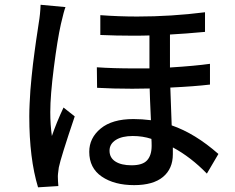

<svg xmlns="http://www.w3.org/2000/svg" viewBox="-20 -758 996 813"><path d="M151.9 -737.8 257.3 -728Q251 -712.9 237.8 -655.8Q223.1 -590.3 208 -471.9Q192.9 -353.5 192.9 -283.2Q192.9 -230 199.7 -182.1Q218.8 -238.3 249 -302.7L296.4 -265.1Q237.3 -90.3 229 -48.8Q224.1 -16.1 225.1 -5.9Q225.1 5.4 227.1 29.8L141.1 35.2Q104 -86.9 104 -265.1Q104 -290.5 105.5 -320.1Q106.9 -349.6 108.6 -375Q110.4 -400.4 113.8 -432.6Q117.2 -464.8 119.6 -486.3Q122.1 -507.8 126.5 -539.6Q130.9 -571.3 132.8 -585.4Q134.8 -599.6 139.2 -627.9Q143.6 -656.2 144 -660.2Q150.4 -696.8 151.9 -737.8ZM622.1 -140.1Q622.1 -158.7 621.1 -169.9Q584.5 -182.1 542 -182.1Q496.6 -182.1 470.2 -165.3Q443.8 -148.4 443.8 -120.1Q443.8 -89.8 468.8 -74Q493.7 -58.1 537.1 -58.1Q584 -58.1 603 -79.3Q622.1 -100.6 622.1 -140.1ZM869.1 -487.8V-399.9Q803.7 -392.1 701.2 -387.2Q701.7 -362.8 707 -227.1Q806.2 -192.9 904.8 -106L856 -22.9Q788.1 -92.8 711.9 -133.8V-105Q711.9 -43.5 670.2 -8.8Q628.4 25.9 547.9 25.9Q463.9 25.9 410.9 -10.3Q357.9 -46.4 357.9 -115.2Q357.9 -173.8 406.5 -213.9Q455.1 -253.9 544.9 -253.9Q581.1 -253.9 619.1 -249Q614.3 -351.6 613.8 -383.3Q602.1 -383.3 577.4 -382.8Q552.7 -382.3 540 -382.3Q458 -382.3 391.1 -386.2L390.1 -473.1Q458 -468.3 550.3 -468.3H612.8V-607.9Q588.9 -606.9 541 -606.9Q472.2 -606.9 404.8 -609.9V-693.8Q482.4 -688 561 -688Q705.6 -688 848.1 -706.1V-623Q764.2 -615.2 699.7 -611.8V-472.2Q807.6 -479 869.1 -487.8Z"/></svg>

Font: Karasuma Gothic
Style: Regular
Weight: 500
Designer: Rasmus Andersson / Ryoko Nishizuka
Foundry: Genbu
Version: Version 1.00